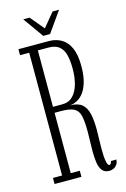

<svg xmlns="http://www.w3.org/2000/svg" viewBox="-128 -897 631 963"><g transform="rotate(-15 188.0 -415.0)"><path d="M317 7.5Q291.5 7.5 279.2 -8.5Q267 -24.5 263.2 -51Q259.5 -77.5 259.5 -109Q259.5 -134.5 260.5 -161Q261.5 -187.5 261.5 -212Q261.5 -266.5 254.2 -295Q247 -323.5 225 -334.2Q203 -345 158.5 -345H125.5V-31.5H172.5V0H33V-31.5H80.5V-669H33V-700H190Q227.5 -700 256 -683.2Q284.5 -666.5 300.2 -630.8Q316 -595 316 -537.5Q316 -493.5 307.8 -461Q299.5 -428.5 285 -407Q270.5 -385.5 251.2 -374.2Q232 -363 210.5 -361Q251.5 -360.5 272.2 -342.5Q293 -324.5 300.5 -290.5Q308 -256.5 308 -209.5Q308 -185 307 -159Q306 -133 306 -108Q306 -91 307.2 -70.5Q308.5 -50 312.5 -35.5Q316.5 -21 324.5 -21Q328.5 -21 332 -26.5Q335.5 -32 335.5 -38.5H364Q363.5 -23 356.5 -13Q349.5 -3 338.8 2.2Q328 7.5 317 7.5ZM125.5 -376H173.5Q208 -376 229.2 -397.8Q250.5 -419.5 260.5 -455.5Q270.5 -491.5 270.5 -535.5Q270.5 -576 263.2 -606Q256 -636 236.2 -652.5Q216.5 -669 180 -669H125.5ZM170.5 -732.5 95 -838.5H128L188 -766.5L247.5 -838.5H281L206 -732.5Z"/></g></svg>

Font: Imbue Thin 10pt ExtraLight
Style: Regular
Weight: 250
Version: Version 1.102